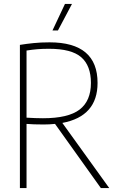

<svg xmlns="http://www.w3.org/2000/svg" viewBox="-20 -964 601 984"><path d="M82 0V-734Q116 -739.5 152.5 -743.2Q189 -747 234 -747Q480 -747 480 -539Q480 -368 299.5 -334L540 0H497L262 -329Q234 -326 203 -326Q174 -326 154 -326.8Q134 -327.5 116 -329V0ZM200 -358Q330 -358 388 -402.5Q446 -447 446 -539Q446 -627.5 396.2 -670.8Q346.5 -714 231 -714Q198 -714 171.2 -711.8Q144.5 -709.5 116 -705V-361Q141.5 -359.5 160 -358.8Q178.5 -358 200 -358ZM249 -808 313 -944H349L277 -808Z"/></svg>

Font: Encode Sans Condensed Thin
Style: Regular
Weight: 100
Width: 3
Designer: Multiple Designers
Foundry: Impallari Type
Version: Version 3.000; ttfautohint (v1.8.3) -l 8 -r 50 -G 200 -x 14 